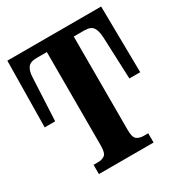

<svg xmlns="http://www.w3.org/2000/svg" viewBox="-168 -833 895 952"><g transform="rotate(-30 279.0 -357.0)"><path d="M123 0V-53H148Q172 -53 187 -64Q202 -75 202 -118V-653H143Q106 -653 92.5 -633.5Q79 -614 78 -578L66 -335H6L11 -714H548L553 -335H491L481 -578Q479 -615 466 -634Q453 -653 416 -653H356V-118Q356 -75 371.5 -64Q387 -53 411 -53H436V0Z"/></g></svg>

Font: Noto Serif ExtraCondensed ExtraBold
Style: Regular
Weight: 800
Width: 2
Designer: Monotype Design Team
Foundry: Monotype Imaging Inc.
Version: Version 2.013; ttfautohint (v1.8.4.7-5d5b)